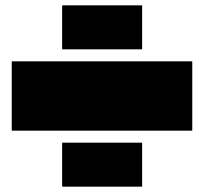

<svg xmlns="http://www.w3.org/2000/svg" viewBox="-20 -730 765 720"><path d="M215 -545Q214 -545 213.5 -545.5Q213 -546 213 -547V-708Q213 -709 213.5 -709.5Q214 -710 215 -710H511Q513 -710 513 -708V-547Q513 -546 512.5 -545.5Q512 -545 511 -545ZM215 -30Q214 -30 213.5 -30.5Q213 -31 213 -32V-193Q213 -194 213.5 -194.5Q214 -195 215 -195H511Q513 -195 513 -193V-32Q513 -31 512.5 -30.5Q512 -30 511 -30ZM24 -500H701V-240H24Z"/></svg>

Font: Climate Crisis
Style: Regular
Weight: 400
Version: Version 1.003